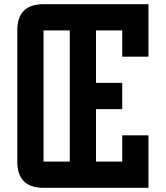

<svg xmlns="http://www.w3.org/2000/svg" viewBox="-20 -895 790 915"><path d="M562.5 -125V-250H687.5V0H187.5Q62.5 0 62.5 -125V-750Q62.5 -875 187.5 -875H687.5V-625H562.5V-750H437.5V-500H562.5V-375H437.5V-125ZM312.5 -125V-750H187.5V-125Z"/></svg>

Font: Oldtimer
Style: Regular
Weight: 400
Designer: GGBotNet
Foundry: GGBotNet
Version: 1.00